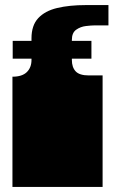

<svg xmlns="http://www.w3.org/2000/svg" viewBox="-20 -736 476 756"><path d="M29 0V-135Q29 -152 29 -156.5Q29 -161 29 -163Q29 -165 29 -171V-172Q29 -179 29 -180.5Q29 -182 29 -187.5Q29 -193 29 -209V-260Q29 -277 29 -281.5Q29 -286 29 -288Q29 -290 29 -296V-297Q29 -304 29 -306Q29 -308 29 -313Q29 -318 29 -334V-434Q67 -434 85.5 -452Q104 -470 104 -500V-585Q104 -636 130.5 -664.5Q157 -693 205 -704.5Q253 -716 318 -716H407V-636H352Q340 -636 318.5 -633.5Q297 -631 280 -619Q263 -607 263 -579V-500Q263 -471 278 -455Q293 -439 330 -439H384V0ZM30 -505V-575H340V-505Z"/></svg>

Font: Danfo
Style: Regular
Weight: 400
Designer: Seyi Olusanya, David Udoh, Eyiyemi Adegbite, Mirko Velimirović
Version: Version 1.000